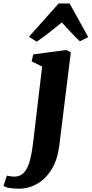

<svg xmlns="http://www.w3.org/2000/svg" viewBox="-140 -860 542 1137"><path d="M211 2.5Q201 84.5 166.5 141.5Q132 198.5 81 228Q30 257.5 -29 257.5Q-58 257.5 -83.5 253.2Q-109 249 -119.5 240L-99 179.5Q-92 182 -78.5 184Q-65 186 -55.5 186Q-25.5 186 -5.8 169.2Q14 152.5 26 123.2Q38 94 45.2 55.2Q52.5 16.5 57.5 -27.5L109.5 -466L47.5 -496.5L57 -538L252 -564L279.5 -551ZM77 -613 31.5 -642.5 207.5 -839.5H272L382.5 -640.5L333 -615.5Q306.5 -640 279.5 -669.2Q252.5 -698.5 226 -727Q189.5 -697.5 152 -667.8Q114.5 -638 77 -613Z"/></svg>

Font: Merriweather 28pt Black
Style: Italic
Weight: 900
Italic angle: -7.8°
Version: Version 2.101